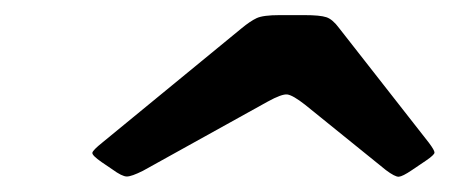

<svg xmlns="http://www.w3.org/2000/svg" viewBox="-20 -790 595 254"><path d="M334 -655.5 169 -564Q154 -556.5 147.8 -556.5Q141.5 -556.5 128.5 -566L114.5 -575.5Q101.5 -584.5 102.2 -588Q103 -591.5 115.5 -601.5L299.5 -752.5Q311 -762 319.5 -766Q328 -770 350 -770H382.5Q403.5 -770 411.8 -767.2Q420 -764.5 428.5 -753L547.5 -601Q555 -591 554.8 -588Q554.5 -585 543.5 -577.5L525 -565Q512.5 -556.5 507.5 -556.2Q502.5 -556 490.5 -565L383.5 -651.5Q367.5 -664 360.2 -665Q353 -666 334 -655.5Z"/></svg>

Font: Besley* Condensed Heavy
Style: Italic
Weight: 800
Width: 3
Italic angle: -13°
Designer: Owen Earl
Foundry: indestructible type*
Version: Version 3.000; ttfautohint (v1.8.3)